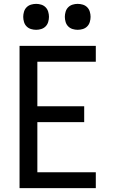

<svg xmlns="http://www.w3.org/2000/svg" viewBox="-20 -972 588 992"><path d="M81 0V-735H475V-653H173V-423H415V-341H173V-82H475V0ZM381 -818Q368 -818 355 -822Q342 -826 332.5 -835.5Q323 -845 319 -858.5Q315 -872 315 -885Q315 -898 319 -911.5Q323 -925 332.5 -934.5Q342 -944 355 -948Q368 -952 381 -952Q395 -952 408 -948Q421 -944 430.5 -934.5Q440 -925 444 -911.5Q448 -898 448 -885Q448 -872 444 -858.5Q440 -845 430.5 -835.5Q421 -826 408 -822Q395 -818 381 -818ZM167 -818Q153 -818 140 -822Q127 -826 117.5 -835.5Q108 -845 104 -858.5Q100 -872 100 -885Q100 -898 104 -911.5Q108 -925 117.5 -934.5Q127 -944 140 -948Q153 -952 167 -952Q180 -952 193 -948Q206 -944 215.5 -934.5Q225 -925 229 -911.5Q233 -898 233 -885Q233 -872 229 -858.5Q225 -845 215.5 -835.5Q206 -826 193 -822Q180 -818 167 -818Z"/></svg>

Font: Iosevka Semi-Condensed Medium
Style: Regular
Weight: 500
Monospace: yes
Designer: Belleve Invis
Foundry: Belleve Invis
Version: Version 27.3.5